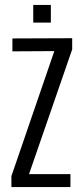

<svg xmlns="http://www.w3.org/2000/svg" viewBox="-20 -754 337 774"><path d="M26 0V-44L199 -548L30 -547V-599L271 -600V-555L97 -52H264V0ZM114 -663V-734H185V-663Z"/></svg>

Font: Big Shoulders Display
Style: Regular
Weight: 400
Designer: Patric King
Foundry: XO Type Co
Version: Version 1.000; ttfautohint (v1.8.2)